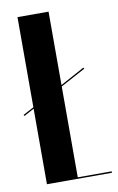

<svg xmlns="http://www.w3.org/2000/svg" viewBox="-81 -745 485 791"><g transform="rotate(-10 161.0 -349.5)"><path d="M180 -699V-392L281 -447L284 -442L180 -386V-6H322V0H50V-316L8 -293L5 -298L50 -322V-699Z"/></g></svg>

Font: Moniqa Black Display
Style: Regular
Weight: 900
Designer: Rajesh Rajput
Foundry: Rajesh Rajput
Version: Version 1.000